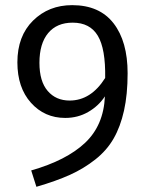

<svg xmlns="http://www.w3.org/2000/svg" viewBox="-20 -698 563 739"><path d="M257.8 -678.2Q362.8 -678.2 417 -608.4Q471.2 -538.6 471.2 -416Q471.2 -334.5 457.3 -272.2Q443.4 -210 417.2 -164.6Q391.1 -119.1 346.9 -84.2Q302.7 -49.3 249.3 -25.1Q195.8 -1 120.1 21L100.1 -42Q235.4 -80.6 307.1 -147.9Q378.9 -215.3 383.8 -327.1Q359.4 -290 319.6 -267.1Q279.8 -244.1 231 -244.1Q151.4 -244.1 99.1 -302.5Q46.9 -360.8 46.9 -458Q46.9 -559.1 107.2 -618.7Q167.5 -678.2 257.8 -678.2ZM248 -311Q330.1 -311 384.8 -397.9Q386.7 -510.3 356.4 -560.5Q326.2 -610.8 259.8 -610.8Q198.7 -610.8 165.3 -570.6Q131.8 -530.3 131.8 -456.1Q131.8 -384.8 163.6 -347.9Q195.3 -311 248 -311Z"/></svg>

Font: Fira Sans Book
Style: Regular
Weight: 350
Designer: Carrois Corporate & Edenspiekermann AG
Foundry: Carrois Corporate GbR & Edenspiekermann AG
Version: Version 4.203;PS 004.203;hotconv 1.0.88;makeotf.lib2.5.64775